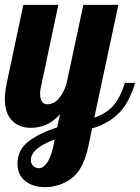

<svg xmlns="http://www.w3.org/2000/svg" viewBox="-28 -520 576 790"><path d="M44 153Q44 96 90 61.5Q136 27 207 4L219 -50Q190 -18 160 -6Q130 6 99 6Q51 6 21.5 -24Q-8 -54 -8 -114Q-8 -139 0 -179L68 -500H212L140 -160Q137 -148 137 -135Q137 -91 167 -91Q193 -91 213 -113.5Q233 -136 245 -173L315 -500H459L360 -36Q408 -52 437 -84Q466 -116 486 -179H528Q501 -90 455 -48.5Q409 -7 351 8L336 80Q316 177 267 213.5Q218 250 156 250Q108 250 76 225Q44 200 44 153ZM191 83 197 54Q99 90 99 139Q99 152 108 162Q117 172 133 172Q150 172 166 149Q182 126 191 83Z"/></svg>

Font: Lobster
Style: Regular
Weight: 400
Designer: Impallari Type
Foundry: Impallari Type
Version: Version 2.100